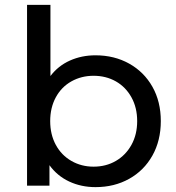

<svg xmlns="http://www.w3.org/2000/svg" viewBox="-20 -762 722 788"><path d="M510 -501C469.3 -523.7 423.3 -535 372 -535C334 -535 299 -527.8 267 -513.5C235 -499.2 208.3 -478 187 -450V-742H91V0H183V-84C204.3 -54.7 231.3 -32.3 264 -17C296.7 -1.7 332.7 6 372 6C423.3 6 469.3 -5.3 510 -28C550.7 -50.7 582.5 -82.5 605.5 -123.5C628.5 -164.5 640 -211.7 640 -265C640 -318.3 628.5 -365.3 605.5 -406C582.5 -446.7 550.7 -478.3 510 -501ZM455.5 -101.5C428.5 -85.8 398 -78 364 -78C330.7 -78 300.3 -85.8 273 -101.5C245.7 -117.2 224.3 -139.2 209 -167.5C193.7 -195.8 186 -228.3 186 -265C186 -301.7 193.7 -334.2 209 -362.5C224.3 -390.8 245.7 -412.7 273 -428C300.3 -443.3 330.7 -451 364 -451C398 -451 428.5 -443.3 455.5 -428C482.5 -412.7 503.8 -390.8 519.5 -362.5C535.2 -334.2 543 -301.7 543 -265C543 -228.3 535.2 -195.8 519.5 -167.5C503.8 -139.2 482.5 -117.2 455.5 -101.5Z"/></svg>

Font: ICO Headline
Style: Regular
Weight: 500
Designer: Julieta Ulanovsky
Foundry: Julieta Ulanovsky
Version: Version 7.200